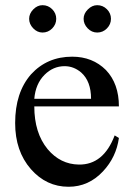

<svg xmlns="http://www.w3.org/2000/svg" viewBox="-20 -695 502 730"><path d="M240.7 15.1Q156.2 15.1 97.2 -52.2Q37.6 -120.6 37.6 -227.1Q37.6 -343.3 97.7 -412.1Q159.2 -479.5 254.4 -479.5Q332 -479.5 382.8 -428.7Q432.1 -377 432.1 -290.5H110.4Q110.4 -189.5 161.1 -127.9Q209.5 -70.3 279.8 -69.3Q373.5 -67.9 416 -180.2L432.1 -170.4Q421.9 -97.2 371.6 -43.5Q316.9 15.1 240.7 15.1ZM110.4 -319.3H326.2Q326.2 -386.2 288.6 -419.4Q260.3 -443.4 225.6 -443.4Q182.1 -443.4 149.4 -410.6Q115.2 -376.5 110.4 -319.3ZM349.6 -571.3Q328.6 -571.3 313.2 -587.4Q297.9 -603.5 297.9 -623.5Q297.9 -643.1 314 -659.2Q330.1 -675.3 349.6 -675.3Q371.1 -675.3 386.5 -659.9Q401.9 -644.5 401.9 -623.5Q401.9 -602.5 386.5 -586.9Q371.1 -571.3 349.6 -571.3ZM141.6 -571.3Q121.6 -571.3 106.2 -587.4Q90.8 -603.5 90.8 -623.5Q90.8 -643.1 106.4 -659.2Q122.1 -675.3 141.6 -675.3Q163.1 -675.3 178.5 -659.9Q193.8 -644.5 193.8 -623.5Q193.8 -602.5 178.5 -586.9Q163.1 -571.3 141.6 -571.3Z"/></svg>

Font: Nuosu SIL
Style: Regular
Weight: 400
Designer: Peter Constable, Alex Kotlar, Peter Martin
Foundry: SIL International
Version: Version 2.300